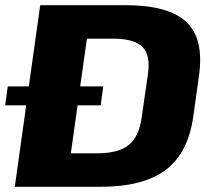

<svg xmlns="http://www.w3.org/2000/svg" viewBox="-33 -720 792 740"><path d="M122 -700H451Q617 -700 685.5 -635Q754 -570 734 -429L712 -271Q692 -130 605.5 -65Q519 0 353 0H24L68 -314H-13L-3 -387H78ZM240 -129H340Q423 -129 463 -161Q503 -193 513 -267L537 -433Q548 -507 516.5 -539Q485 -571 402 -571H302L276 -387H365L355 -314H266Z"/></svg>

Font: Pathway Extreme 8pt Thin 12pt ExtraBold
Style: Italic
Weight: 800
Italic angle: -8°
Version: Version 1.001;gftools[0.9.26]